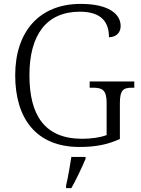

<svg xmlns="http://www.w3.org/2000/svg" viewBox="-20 -744 722 985"><path d="M388 10C472 10 534 -3 595 -31V-215C595 -284 614 -294 658 -294H669V-326H440V-294H457C503 -294 527 -284 527 -217V-51C496 -39 448 -32 402 -32C208 -32 131 -154 131 -358C131 -565 218 -684 390 -684C504 -684 539 -627 539 -553C573 -553 599 -574 599 -610C599 -672 538 -724 394 -724C180 -724 58 -580 58 -358C58 -137 165 10 388 10ZM319 208V221H346C370 180 401 113 419 71V61H346C339 107 330 161 319 208Z"/></svg>

Font: Noto Serif Devanagari Light
Style: Regular
Weight: 300
Designer: Universal Thirst, Indian Type Foundry and the Monotype Design Team
Foundry: Monotype Imaging Inc.
Version: Version 2.004